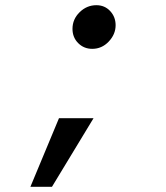

<svg xmlns="http://www.w3.org/2000/svg" viewBox="-20 -553 640 739"><path d="M335 -365Q303 -365 281 -387Q259 -409 259 -442Q259 -479 286.5 -506Q314 -533 351 -533Q383 -533 404 -510.5Q425 -488 425 -456Q425 -421 398.5 -393Q372 -365 335 -365ZM97 166 207 -98H340L180 166Z"/></svg>

Font: Red Hat Mono Medium
Style: Italic
Weight: 500
Italic angle: -12°
Monospace: yes
Designer: Pentagram, MCKL
Foundry: Pentagram, MCKL
Version: Version 1.023; ttfautohint (v1.8.3)